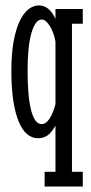

<svg xmlns="http://www.w3.org/2000/svg" viewBox="-20 -498 338 710"><path d="M286.1 -410.2H246.1V137.2H286.1V191.9H145V137.2H185.1V-33.2Q170.9 -8.3 156.2 2.4Q141.6 13.2 120.1 13.2Q98.6 13.2 80.6 -1.7Q62.5 -16.6 49.6 -47.4Q36.6 -78.1 29.3 -125Q22 -171.9 22 -235.8Q22 -297.4 30 -342.8Q38.1 -388.2 52 -418.2Q65.9 -448.2 84.5 -463.1Q103 -478 124 -478Q162.1 -478 185.1 -428.2V-464.8H286.1ZM133.8 -39.1Q150.4 -39.1 163.6 -59.8Q176.8 -80.6 185.1 -112.8V-344.2Q182.6 -359.9 177.2 -374.5Q171.9 -389.2 165 -400.6Q158.2 -412.1 150.4 -418.9Q142.6 -425.8 134.8 -425.8Q110.8 -425.8 96.4 -376.5Q82 -327.1 82 -235.8Q82 -140.6 95.2 -89.8Q108.4 -39.1 133.8 -39.1Z"/></svg>

Font: Stint Ultra Condensed
Style: Regular
Weight: 400
Width: 1
Designer: Astigmatic (AOETI)
Foundry: Astigmatic (AOETI)
Version: Version 1.000